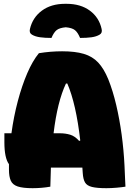

<svg xmlns="http://www.w3.org/2000/svg" viewBox="-20 -979 690 1007"><path d="M250 -780Q216 -780 190.5 -783.5Q165 -787 148 -797Q132 -806 137 -827Q151 -887 199.5 -923Q248 -959 321 -959H329Q403 -959 451.5 -923Q500 -887 513 -827Q518 -806 502 -797Q485 -787 460 -783.5Q435 -780 400 -780Q388 -809 373 -821Q358 -833 325 -836Q292 -833 277 -821Q262 -809 250 -780ZM244 0Q222 4 198 6Q174 8 151 8Q100 8 73 -1Q46 -10 36.5 -31.5Q27 -53 27 -89Q27 -104 27 -118Q15 -134 9 -163Q3 -192 3 -232V-280H40Q52 -368 73.5 -449Q95 -530 123 -595Q151 -660 184 -700Q245 -710 306 -710Q374 -710 419.5 -696.5Q465 -683 495 -651Q525 -619 548 -563Q572 -503 589.5 -428.5Q607 -354 618 -273Q629 -192 633 -110Q635 -63 636 -41Q637 -19 638 0Q620 3 591.5 5.5Q563 8 538 8Q489 8 462.5 1.5Q436 -5 426 -22Q416 -39 414 -71Q413 -86 412 -100H247Q245 -52 244 0ZM294 -280Q323 -280 348 -272.5Q373 -265 395 -240L401 -242Q390 -338 373 -413Q356 -488 333 -541H326Q281 -446 261 -280Z"/></svg>

Font: Recursive Sn Csl St XBk
Style: Regular
Weight: 1000
Version: Version 1.079;hotconv 1.0.112;makeotfexe 2.5.65598; ttfautoh